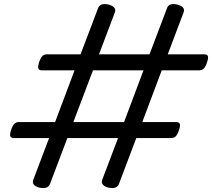

<svg xmlns="http://www.w3.org/2000/svg" viewBox="-20 -917 1058 958"><path d="M176 19Q136 8 146 -20L225 -228H50Q35 -228 31.5 -237Q28 -246 35 -268Q43 -291 51.5 -299.5Q60 -308 75 -308H255L352 -566H190Q175 -566 171.5 -575Q168 -584 175 -606Q183 -629 191.5 -637.5Q200 -646 215 -646H382L470 -878Q482 -904 523 -894Q563 -882 553 -855L474 -646H726L814 -878Q824 -904 866 -894Q907 -882 896 -855L817 -646H998Q1013 -646 1017 -637.5Q1021 -629 1013 -606Q1006 -584 997 -575Q988 -566 973 -566H787L690 -308H858Q873 -308 877 -299.5Q881 -291 873 -268Q866 -246 857 -237Q848 -228 833 -228H660L573 2Q562 28 520 19Q501 14 493 4Q485 -6 490 -20L569 -228H316L229 2Q218 28 176 19ZM346 -308H599L696 -566H444Z"/></svg>

Font: Playwrite SK
Style: Regular
Weight: 400
Designer: Veronika Burian, José Scaglione
Foundry: TypeTogether
Version: Version 1.002